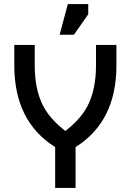

<svg xmlns="http://www.w3.org/2000/svg" viewBox="-20 -720 640 940"><path d="M350 -20H250V200H350ZM250 0 340 -50Q232 -122 191 -202Q150 -282 150 -400V-500H50V-400Q50 -125 250 0ZM350 0Q550 -125 550 -400V-500H450V-400Q450 -282 409 -202Q368 -122 260 -50L250 0ZM272 -550H342L412 -650V-700H312Z"/></svg>

Font: Millimetre
Style: Regular
Weight: 500
Designer: Jérémy Landes
Version: Version 1.0